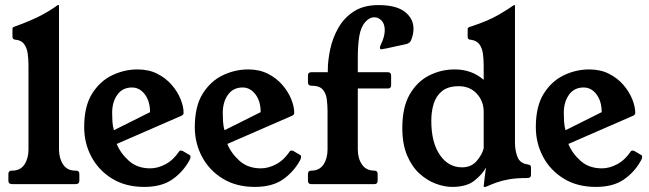

<svg xmlns="http://www.w3.org/2000/svg" viewBox="-20 -724 2554 755"><path d="M279 -53Q292 -53 292 -40V-13Q292 0 277 0H28Q13 0 13 -13V-40Q13 -53 26 -53H28Q60 -53 76 -77Q92 -101 92 -136V-466Q92 -491 89 -513Q86 -535 75 -550.5Q64 -566 40 -568Q29 -569 29 -580V-610Q29 -615 32 -617Q35 -619 42 -621Q105 -644 142.5 -664Q180 -684 204 -702Q206 -704 208 -704H210Q212 -704 212 -702V-137Q212 -102 228 -77.5Q244 -53 276 -53Z M439 -158Q454 -121 487 -91.5Q520 -62 571 -62Q600 -62 630.5 -78Q661 -94 684 -128Q686 -132 691 -132Q695 -132 700 -129.5Q705 -127 726 -114Q729 -113 729 -107Q729 -100 724 -92Q699 -47 657 -18Q615 11 547 11Q474 11 421 -21.5Q368 -54 339.5 -107.5Q311 -161 311 -224Q311 -306 342 -355.5Q373 -405 421 -428Q469 -451 521 -451Q565 -451 598.5 -434Q632 -417 655 -390.5Q678 -364 690 -334.5Q702 -305 702 -280Q702 -273 694 -269ZM570 -283Q570 -326 549.5 -353Q529 -380 499 -380Q462 -380 441.5 -351.5Q421 -323 421 -280Q421 -267 422 -247.5Q423 -228 428 -212Z M874 -158Q889 -121 922 -91.5Q955 -62 1006 -62Q1035 -62 1065.5 -78Q1096 -94 1119 -128Q1121 -132 1126 -132Q1130 -132 1135 -129.5Q1140 -127 1161 -114Q1164 -113 1164 -107Q1164 -100 1159 -92Q1134 -47 1092 -18Q1050 11 982 11Q909 11 856 -21.5Q803 -54 774.5 -107.5Q746 -161 746 -224Q746 -306 777 -355.5Q808 -405 856 -428Q904 -451 956 -451Q1000 -451 1033.5 -434Q1067 -417 1090 -390.5Q1113 -364 1125 -334.5Q1137 -305 1137 -280Q1137 -273 1129 -269ZM1005 -283Q1005 -326 984.5 -353Q964 -380 934 -380Q897 -380 876.5 -351.5Q856 -323 856 -280Q856 -267 857 -247.5Q858 -228 863 -212Z M1269 -447Q1269 -486 1278.5 -530.5Q1288 -575 1310.5 -614.5Q1333 -654 1371.5 -679Q1410 -704 1468 -704Q1538 -704 1572 -677.5Q1606 -651 1606 -611Q1606 -590 1597 -567Q1593 -554 1575 -550Q1559 -547 1537.5 -542Q1516 -537 1499 -533.5Q1482 -530 1479 -530Q1474 -530 1474 -538Q1474 -543 1477 -547Q1493 -580 1493 -605Q1493 -630 1480.5 -643Q1468 -656 1452 -656Q1432 -656 1415 -636Q1399 -617 1393 -582.5Q1387 -548 1387 -498V-440H1505Q1518 -440 1518 -427V-389Q1518 -376 1505 -376H1387V-136Q1387 -101 1403.5 -77Q1420 -53 1452 -53Q1465 -53 1465 -40V-13Q1465 0 1452 0H1204Q1191 0 1191 -13V-40Q1191 -53 1204 -53Q1236 -53 1252 -77Q1268 -101 1268 -136V-287Q1268 -311 1265 -334Q1262 -357 1249 -372Q1236 -387 1204 -387Q1191 -387 1191 -400V-427Q1191 -440 1204 -440H1269Z M2005 -163Q2005 -132 2015 -106.5Q2025 -81 2057 -77Q2068 -76 2068 -65V-36Q2068 -24 2054 -24Q2011 -24 1982.5 -19Q1954 -14 1933 -6.5Q1912 1 1892 10Q1891 11 1887 11H1884Q1882 11 1882 9Q1884 -9 1886 -27.5Q1888 -46 1891 -65Q1877 -39 1846 -14Q1815 11 1758 11Q1728 11 1694 -1.5Q1660 -14 1630 -41Q1600 -68 1581 -112.5Q1562 -157 1562 -221Q1562 -303 1591.5 -353.5Q1621 -404 1668 -427.5Q1715 -451 1768 -451Q1835 -451 1882 -410V-466Q1882 -490 1879 -512.5Q1876 -535 1865 -550Q1854 -565 1830 -568Q1819 -568 1819 -579V-609Q1819 -614 1823 -616.5Q1827 -619 1833 -620Q1902 -643 1941 -666Q1980 -689 1998 -702Q2001 -704 2002 -704H2003Q2005 -704 2005 -702ZM1882 -285Q1882 -326 1855 -355.5Q1828 -385 1784 -385Q1742 -385 1718.5 -366Q1695 -347 1685.5 -316.5Q1676 -286 1676 -249Q1676 -164 1709.5 -115Q1743 -66 1797 -66Q1833 -66 1854.5 -91Q1876 -116 1882 -141Z M2215 -158Q2230 -121 2263 -91.5Q2296 -62 2347 -62Q2376 -62 2406.5 -78Q2437 -94 2460 -128Q2462 -132 2467 -132Q2471 -132 2476 -129.5Q2481 -127 2502 -114Q2505 -113 2505 -107Q2505 -100 2500 -92Q2475 -47 2433 -18Q2391 11 2323 11Q2250 11 2197 -21.5Q2144 -54 2115.5 -107.5Q2087 -161 2087 -224Q2087 -306 2118 -355.5Q2149 -405 2197 -428Q2245 -451 2297 -451Q2341 -451 2374.5 -434Q2408 -417 2431 -390.5Q2454 -364 2466 -334.5Q2478 -305 2478 -280Q2478 -273 2470 -269ZM2346 -283Q2346 -326 2325.5 -353Q2305 -380 2275 -380Q2238 -380 2217.5 -351.5Q2197 -323 2197 -280Q2197 -267 2198 -247.5Q2199 -228 2204 -212Z"/></svg>

Font: Young Serif
Style: Regular
Weight: 400
Designer: Bastien Sozeau
Foundry: NBR — Bastien Sozeau
Version: Version 3.004; ttfautohint (v1.8.4.7-5d5b);gftools[0.9.33]